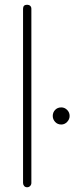

<svg xmlns="http://www.w3.org/2000/svg" viewBox="-20 -788 326 808"><path d="M94 -768Q102 -768 107 -763.5Q112 -759 112 -751V-18Q112 -11 107 -5.5Q102 0 94 0Q86 0 81.5 -5.5Q77 -11 77 -18V-751Q77 -768 94 -768ZM238 -336Q252 -336 262.5 -325.5Q273 -315 273 -300Q273 -286 262.5 -275Q252 -264 238 -264Q222 -264 212 -275Q202 -286 202 -300Q202 -315 212 -325.5Q222 -336 238 -336Z"/></svg>

Font: AkaAcidDosis
Style: ExtraLight
Weight: 250
Designer: Edgar Tolentino, Pablo Impallari, Igino Marini, Aka-Acid
Foundry: Edgar Tolentino, Pablo Impallari, Igino Marini, Aka-Acid
Version: Version 1.007